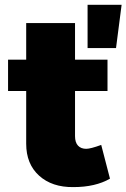

<svg xmlns="http://www.w3.org/2000/svg" viewBox="-20 -762 521 791"><path d="M340.8 -742.2H481L458 -564H340.8ZM335 -148.9Q353 -148.9 397 -165L433.1 -25.9Q373 8.8 282.2 8.8Q194.3 9.8 141.1 -38.3Q87.9 -86.4 87.9 -169.9V-387.2H13.2V-516.1H87.9V-667H289.1V-516.1H422.9V-387.2H289.1V-201.2Q289.1 -175.3 301.3 -162.1Q313.5 -148.9 335 -148.9Z"/></svg>

Font: Montserrat-Arabic ExtraBold
Style: Regular
Weight: 800
Designer: Mohamed Gaber
Foundry: Kief Type Foundry
Version: Version 5.008;PS 005.008;hotconv 1.0.88;makeotf.lib2.5.64775